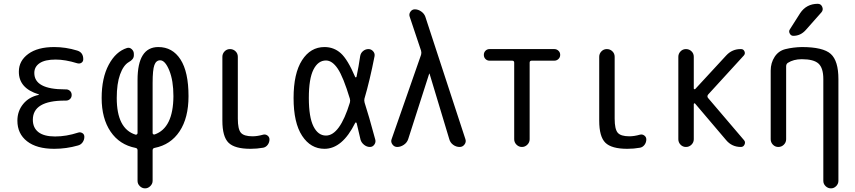

<svg xmlns="http://www.w3.org/2000/svg" viewBox="-20 -780 4540 1019"><path d="M185.5 -276.4Q186.5 -276.4 186.5 -278.3Q186.5 -279.3 185.5 -279.3Q79.1 -311.5 80.1 -400.4Q80.1 -457 129.9 -493.7Q179.7 -530.3 267.6 -530.3Q329.1 -530.3 389.6 -511.7Q421.9 -502 421.9 -465.8Q421.9 -453.1 412.1 -446.8Q402.3 -440.4 389.6 -444.3Q326.2 -463.9 275.4 -463.9Q218.8 -463.9 190.4 -444.8Q162.1 -425.8 162.1 -392.6Q162.1 -305.7 324.2 -305.7H330.1Q342.8 -305.7 351.6 -297.4Q360.4 -289.1 360.4 -275.9Q360.4 -262.7 351.6 -254.4Q342.8 -246.1 330.1 -246.1H324.2Q154.3 -246.1 154.3 -144.5Q154.3 -101.6 184.1 -78.6Q213.9 -55.7 272.5 -55.7Q332 -55.7 394.5 -76.2Q406.2 -80.1 417 -73.7Q427.7 -67.4 427.7 -53.7Q427.7 -38.1 418.5 -24.9Q409.2 -11.7 393.6 -7.8Q332 9.8 267.6 9.8Q174.8 9.8 123.5 -30.3Q72.3 -70.3 72.3 -139.6Q72.3 -190.4 103 -228Q133.8 -265.6 185.5 -276.4Z M790 -339.8V-74.2Q790 -69.3 793.5 -67.4Q796.9 -65.4 800.8 -66.4Q899.4 -100.6 900.4 -269.5Q900.4 -352.5 878.4 -406.2Q856.4 -460 830.1 -460Q808.6 -460 799.3 -434.6Q790 -409.2 790 -339.8ZM699.2 4.9Q614.3 -11.7 566.9 -81.5Q519.5 -151.4 519.5 -259.8Q519.5 -366.2 557.1 -436.5Q594.7 -506.8 654.3 -525.4Q668 -529.3 679.2 -519Q690.4 -508.8 690.4 -494.1V-486.3Q690.4 -464.8 663.1 -450.2Q634.8 -433.6 617.2 -384.8Q599.6 -335.9 599.6 -259.8Q599.6 -96.7 699.2 -65.4Q703.1 -64.5 706.5 -66.9Q710 -69.3 710 -74.2V-355.5Q710 -530.3 820.3 -530.3Q895.5 -530.3 938 -464.4Q980.5 -398.4 980.5 -269.5Q980.5 -154.3 933.1 -83Q885.7 -11.7 800.8 4.9Q790 6.8 790 17.6V179.7Q790 195.3 777.8 207.5Q765.6 219.7 750 219.7Q734.4 219.7 722.2 208Q710 196.3 710 179.7V17.6Q710 6.8 699.2 4.9Z M1309.6 9.8Q1225.6 9.8 1192.9 -22.5Q1160.2 -54.7 1160.2 -139.6V-478.5Q1160.2 -495.1 1171.9 -507.3Q1183.6 -519.5 1200.7 -519.5Q1217.8 -519.5 1230 -507.8Q1242.2 -496.1 1242.2 -478.5V-150.4Q1242.2 -94.7 1258.3 -75.7Q1274.4 -56.6 1320.3 -56.6Q1345.7 -56.6 1377 -65.4Q1389.6 -68.4 1399.9 -60.5Q1410.2 -52.7 1410.2 -40Q1410.2 -24.4 1400.9 -11.7Q1391.6 1 1377 3.9Q1343.8 9.8 1309.6 9.8Z M1710 -459Q1668 -459 1643.6 -410.6Q1619.1 -362.3 1619.1 -260.3Q1619.1 -158.2 1643.6 -109.4Q1668 -60.5 1710 -60.5Q1783.2 -60.5 1836.9 -235.4Q1839.8 -246.1 1836.9 -255.9Q1801.8 -372.1 1772.5 -415.5Q1743.2 -459 1710 -459ZM1702.1 9.8Q1628.9 9.8 1583.5 -59.1Q1538.1 -127.9 1538.1 -259.8Q1538.1 -390.6 1583 -460.4Q1627.9 -530.3 1702.1 -530.3Q1752 -530.3 1788.6 -497.6Q1825.2 -464.8 1865.2 -371.1Q1866.2 -369.1 1868.7 -369.6Q1871.1 -370.1 1872.1 -372.1Q1883.8 -427.7 1891.6 -482.4Q1894.5 -499 1907.2 -509.3Q1919.9 -519.5 1935.5 -519.5Q1950.2 -519.5 1960.4 -507.8Q1970.7 -496.1 1967.8 -481.4Q1942.4 -351.6 1914.1 -255.9Q1912.1 -247.1 1915 -235.4Q1936.5 -169.9 1971.7 -39.1Q1975.6 -25.4 1966.8 -12.7Q1958 0 1943.4 0Q1926.8 0 1912.6 -11.2Q1898.4 -22.5 1893.6 -38.1Q1883.8 -83 1873 -126Q1872.1 -128.9 1869.6 -129.9Q1867.2 -130.9 1865.2 -127.9Q1796.9 9.8 1702.1 9.8Z M2087.9 0Q2072.3 0 2062.5 -13.7Q2052.7 -27.3 2058.6 -42L2214.8 -489.3Q2217.8 -500 2214.8 -510.7L2154.3 -691.4Q2149.4 -705.1 2158.2 -717.8Q2167 -730.5 2181.6 -730.5Q2199.2 -730.5 2215.3 -719.2Q2231.4 -708 2237.3 -691.4L2450.2 -41Q2455.1 -26.4 2445.3 -13.2Q2435.5 0 2419.9 0Q2400.4 0 2384.8 -11.7Q2369.1 -23.4 2364.3 -42L2259.8 -388.7Q2259.8 -389.6 2258.8 -389.6Q2257.8 -389.6 2257.8 -388.7L2146.5 -42Q2140.6 -23.4 2123.5 -11.7Q2106.4 0 2087.9 0Z M2578.1 -458Q2565.4 -458 2556.6 -466.8Q2547.9 -475.6 2547.9 -488.8Q2547.9 -502 2556.6 -510.7Q2565.4 -519.5 2578.1 -519.5H2921.9Q2934.6 -519.5 2943.8 -510.7Q2953.1 -502 2953.1 -488.8Q2953.1 -475.6 2943.8 -466.8Q2934.6 -458 2921.9 -458H2801.8Q2791 -458 2791 -447.3V-41Q2791 -24.4 2778.8 -12.2Q2766.6 0 2750 0Q2733.4 0 2721.2 -12.2Q2709 -24.4 2709 -41V-447.3Q2709 -458 2698.2 -458Z M3309.6 9.8Q3225.6 9.8 3192.9 -22.5Q3160.2 -54.7 3160.2 -139.6V-478.5Q3160.2 -495.1 3171.9 -507.3Q3183.6 -519.5 3200.7 -519.5Q3217.8 -519.5 3230 -507.8Q3242.2 -496.1 3242.2 -478.5V-150.4Q3242.2 -94.7 3258.3 -75.7Q3274.4 -56.6 3320.3 -56.6Q3345.7 -56.6 3377 -65.4Q3389.6 -68.4 3399.9 -60.5Q3410.2 -52.7 3410.2 -40Q3410.2 -24.4 3400.9 -11.7Q3391.6 1 3377 3.9Q3343.8 9.8 3309.6 9.8Z M3580.1 -41V-478.5Q3580.1 -495.1 3591.8 -507.3Q3603.5 -519.5 3620.6 -519.5Q3637.7 -519.5 3649.9 -507.8Q3662.1 -496.1 3662.1 -478.5V-310.5Q3662.1 -307.6 3665 -306.6Q3668 -305.7 3669.9 -307.6L3834 -485.4Q3866.2 -520.5 3913.1 -519.5Q3925.8 -519.5 3931.2 -507.3Q3936.5 -495.1 3927.7 -485.4L3738.3 -278.3Q3731.4 -269.5 3737.3 -260.7L3928.7 -36.1Q3937.5 -26.4 3931.6 -13.2Q3925.8 0 3912.1 0Q3864.3 0 3834 -36.1L3668.9 -230.5Q3667 -232.4 3664.6 -231.4Q3662.1 -230.5 3662.1 -226.6V-41Q3662.1 -24.4 3649.9 -12.2Q3637.7 0 3620.6 0Q3603.5 0 3591.8 -12.2Q3580.1 -24.4 3580.1 -41Z M4070.3 -41V-405.3Q4070.3 -446.3 4091.3 -478.5Q4112.3 -510.7 4149.4 -519.5Q4189.5 -529.3 4235.4 -530.3Q4348.6 -530.3 4389.2 -493.7Q4429.7 -457 4429.7 -360.4V179.7Q4429.7 195.3 4418 207.5Q4406.2 219.7 4390.1 219.7Q4374 219.7 4361.8 208Q4349.6 196.3 4349.6 179.7V-360.4Q4349.6 -418.9 4324.2 -442.4Q4298.8 -465.8 4235.4 -465.8Q4191.4 -465.8 4161.1 -446.3Q4152.3 -440.4 4152.3 -427.7V-41Q4152.3 -24.4 4140.1 -12.2Q4127.9 0 4110.8 0Q4093.8 0 4082 -12.2Q4070.3 -24.4 4070.3 -41ZM4320.3 -759.8Q4336.9 -759.8 4343.8 -743.7Q4350.6 -727.5 4339.8 -714.8L4255.9 -620.1Q4228.5 -589.8 4190.4 -589.8Q4177.7 -589.8 4171.4 -602.1Q4165 -614.3 4171.9 -624L4226.6 -710Q4259.8 -759.8 4320.3 -759.8Z"/></svg>

Font: Rounded-X Mgen+ 1mn regular
Style: Regular
Weight: 400
Designer: [Source Han Sans]
Ryoko NISHIZUKA  (kana & ideographs); Paul D. Hunt (Latin, Greek & Cyrillic); Wenlong ZHANG  (bopomofo
Version: Version 1.059.20150602